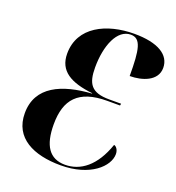

<svg xmlns="http://www.w3.org/2000/svg" viewBox="-133 -831 869 948"><g transform="rotate(20 301.5 -356.5)"><path d="M291 11C446 11 529 -70 529 -134C529 -158 515 -173 505 -174C463 -52 391 1 310 1C228 1 190 -57 190 -168C190 -298 248 -367 399 -367H466L468 -377H405C310 -377 286 -417 286 -502C286 -617 326 -714 397 -714C451 -714 461 -659 461 -520C526 -520 603 -545 603 -614C603 -683 536 -724 412 -724C267 -724 133 -660 133 -519C133 -427 201 -390 316 -377V-375C163 -365 37 -313 37 -171C37 -41 148 11 291 11Z"/></g></svg>

Font: Noto Serif Display Condensed ExtraBold
Style: Italic
Weight: 800
Width: 3
Italic angle: -12°
Designer: Monotype Design Team
Foundry: Monotype Imaging Inc.
Version: Version 2.009